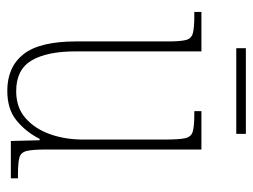

<svg xmlns="http://www.w3.org/2000/svg" viewBox="-106 -596 711 540"><g transform="rotate(90 250.0 -325.5)"><path d="M235 10Q168 10 132 -35.5Q96 -81 96 -184V-443Q96 -477 92 -492.5Q88 -508 72.5 -512Q57 -516 24 -516H13V-536H124V-182Q124 -102 149.5 -58.5Q175 -15 236 -15Q282 -15 312 -41.5Q342 -68 357 -110.5Q372 -153 372 -203V-431Q372 -471 368.5 -489Q365 -507 350 -511.5Q335 -516 300 -516H292V-536H400V-99Q400 -62 404 -45Q408 -28 423 -24Q438 -20 470 -20H481V0H376L374 -81H370Q351 -43 319 -16.5Q287 10 235 10ZM115 -634V-661H356V-634Z"/></g></svg>

Font: Noto Serif Armenian Condensed Thin
Style: Regular
Weight: 100
Width: 3
Designer: Monotype Design Team
Foundry: Monotype Imaging Inc.
Version: Version 2.008; ttfautohint (v1.8.4.7-5d5b)